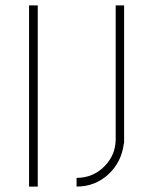

<svg xmlns="http://www.w3.org/2000/svg" viewBox="-20 -687 562 707"><path d="M119 0H87V-667H119ZM262 0V-32Q322 -32 364 -74Q406 -116 406 -175V-667H437V-159H436Q428 -91 379.5 -45.5Q331 0 262 0Z"/></svg>

Font: Zector
Style: Regular
Weight: 400
Designer: GGBot
Version: 0.72